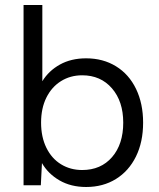

<svg xmlns="http://www.w3.org/2000/svg" viewBox="-20 -740 635 767"><path d="M147.6 -88.5 143.1 0H74.1V-720H149.1V-415.5Q174.5 -457.1 219.3 -482.1Q264.1 -507 324 -507Q391.7 -507 443.5 -475.1Q495.2 -443.3 523.5 -384.8Q551.7 -326.3 551.7 -250Q551.7 -172.7 523.1 -114.7Q494.5 -56.7 443.1 -24.9Q391.7 7 324 7Q263.4 7 217.8 -19.3Q172.3 -45.6 147.6 -88.5ZM472.3 -250Q472.3 -335.1 427.2 -387.2Q382.1 -439.2 308.3 -439.2Q261 -439.2 223.7 -415.9Q186.4 -392.7 165.2 -350Q144.1 -307.3 144.1 -250Q144.1 -192.9 165.2 -149.8Q186.4 -106.6 223.8 -83.7Q261.2 -60.8 308.3 -60.8Q382.9 -60.8 427.6 -112.3Q472.3 -163.9 472.3 -250Z"/></svg>

Font: AF Albert Sans Medium
Style: Regular
Weight: 500
Designer: Andreas Rasmussen
Foundry: a.Foundry
Version: Version 1.300;Glyphs 3.2 (3231)